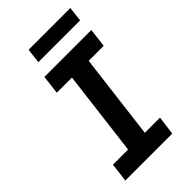

<svg xmlns="http://www.w3.org/2000/svg" viewBox="-258 -947 1030 1030"><g transform="rotate(-45 257.0 -431.5)"><path d="M48 0 61 -107H176L236 -593H121L134 -700H490L477 -593H363L303 -107H418L404 0ZM167 -779 177 -863H494L484 -779Z"/></g></svg>

Font: Inclusive Sans SemiBold
Style: Italic
Weight: 600
Italic angle: -7°
Designer: Olivia King
Foundry: Olivia King
Version: Version 2.004